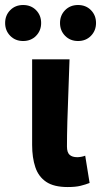

<svg xmlns="http://www.w3.org/2000/svg" viewBox="-63 -732 401 763"><path d="M206 11.3Q151.1 11.3 120.6 -9.3Q90 -29.9 77.4 -67.6Q64.7 -105.4 64.7 -155.9V-496.1H213.3Q211.5 -438.1 209 -373.5Q206.4 -308.8 204.7 -250.1Q203.1 -191.3 203.1 -149.9Q203.1 -126.2 213.6 -116.8Q224 -107.3 244.3 -107.3Q250.5 -107.3 259.3 -108.8Q268.2 -110.3 275.6 -113.3L293.1 -4.9Q277.1 1.4 257.3 6.3Q237.6 11.3 206 11.3ZM28.9 -569Q-2.2 -569 -22.4 -589.7Q-42.6 -610.3 -42.6 -640.6Q-42.6 -671.1 -22.4 -691.6Q-2.2 -712.1 28.9 -712.1Q60.2 -712.1 80.4 -691.6Q100.5 -671.1 100.5 -640.6Q100.5 -610.3 80.4 -589.7Q60.2 -569 28.9 -569ZM247.1 -569Q216 -569 195.7 -589.7Q175.5 -610.3 175.5 -640.6Q175.5 -671.1 195.7 -691.6Q216 -712.1 247.1 -712.1Q278.4 -712.1 298.5 -691.6Q318.6 -671.1 318.6 -640.6Q318.6 -610.3 298.5 -589.7Q278.4 -569 247.1 -569Z"/></svg>

Font: Source Sans 3 VF
Style: Regular
Weight: 200
Designer: Paul D. Hunt
Foundry: Adobe
Version: Version 3.046;hotconv 1.0.118;makeotfexe 2.5.65603